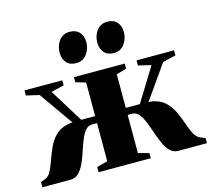

<svg xmlns="http://www.w3.org/2000/svg" viewBox="-106 -875 1108 1002"><g transform="rotate(-15 448.0 -373.5)"><path d="M3.5 0V-28L28.5 -37.5Q48.5 -46 60.8 -70.2Q73 -94.5 84.2 -126.8Q95.5 -159 110.2 -191.5Q125 -224 149.2 -248.5Q173.5 -273 212.5 -282.5Q251.5 -292 311 -277.5L278.5 -235L114.5 -468.5L44 -485V-512.5H248V-485L178.5 -468.5L290.5 -287.5H365.5V-469L311 -485V-512.5H585.5V-485L531 -469V-287.5H607L718.5 -468.5L649.5 -485V-512.5H852V-485L781.5 -468.5L617.5 -235L585 -277.5Q645 -292 683.8 -282.5Q722.5 -273 746.2 -248.2Q770 -223.5 785 -191Q800 -158.5 810.8 -126.2Q821.5 -94 834.2 -69.8Q847 -45.5 868 -37.5L892.5 -28V0H738Q712 0 694 -18Q676 -36 663.2 -64.5Q650.5 -93 639.8 -124.8Q629 -156.5 617.8 -184.8Q606.5 -213 591.5 -231.2Q576.5 -249.5 554.5 -249.5H531V-43.5L589 -28V0H307V-28L365.5 -43.5V-249.5H337.5Q316.5 -249.5 301.8 -231.2Q287 -213 275.8 -184.8Q264.5 -156.5 254.2 -124.8Q244 -93 231 -64.5Q218 -36 199.8 -18Q181.5 0 155 0ZM342 -580Q308 -580 290 -600.8Q272 -621.5 272 -655Q272 -692.5 293 -719.8Q314 -747 349.5 -747H350.5Q384 -747 402.5 -726.2Q421 -705.5 421 -672Q421 -637.5 400.2 -608.8Q379.5 -580 343 -580ZM545.5 -580Q512 -580 493.8 -600.8Q475.5 -621.5 475.5 -655Q475.5 -692.5 496.5 -719.8Q517.5 -747 553.5 -747H554Q588 -747 606 -726.2Q624 -705.5 624 -672Q624 -637.5 603.5 -608.8Q583 -580 546.5 -580Z"/></g></svg>

Font: Merriweather 120pt Black
Style: Regular
Weight: 900
Designer: Eben Sorkin
Foundry: Eben Sorkin
Version: Version 2.100